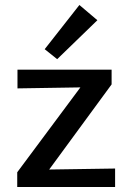

<svg xmlns="http://www.w3.org/2000/svg" viewBox="-20 -749 518 769"><path d="M209 -512 159 -552 298 -729 370 -668ZM441 -74V0H49V-59L302 -399L50 -395V-470H427V-411L177 -70Z"/></svg>

Font: Ysabeau SC Semibold
Style: Regular
Weight: 600
Designer: Christian Thalmann (Catharsis Fonts)
Version: Version 0.003